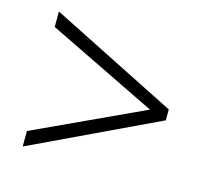

<svg xmlns="http://www.w3.org/2000/svg" viewBox="-76 -645 703 647"><g transform="rotate(15 275.5 -321.5)"><path d="M54 -140 436 -317 54 -503V-557L497 -334V-296L54 -86Z"/></g></svg>

Font: Noto Sans Gurmukhi UI Light
Style: Regular
Weight: 300
Designer: Jelle Bosma - Monotype Design Team
Foundry: Monotype Imaging Inc.
Version: Version 2.004; ttfautohint (v1.8.4.7-5d5b)